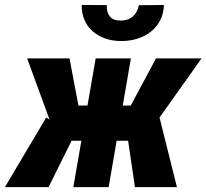

<svg xmlns="http://www.w3.org/2000/svg" viewBox="-46 -768 847 788"><path d="M189 -190.4 65.4 -528.3H239.3L275.9 -335H362.8L319.8 -190.4ZM259.3 -213.4 153.3 0H-25.9L143.6 -285.6ZM491.2 -528.3 399.9 0H254.9L346.7 -528.3ZM781.2 -528.3 541 -190.4H403.8L412.1 -335H490.7L594.2 -528.3ZM507.8 0 475.1 -222.7 607.9 -289.1 680.2 0ZM523.9 -746.6 627 -747.6Q624.5 -698.7 599.4 -665.3Q574.2 -631.8 534.4 -615.2Q494.6 -598.6 448.2 -599.6Q380.4 -600.6 335 -639.2Q289.6 -677.7 289.1 -747.6L392.1 -747.1Q391.1 -718.3 404.5 -700.9Q418 -683.6 448.7 -683.6Q479.5 -683.1 498.8 -700.2Q518.1 -717.3 523.9 -746.6Z"/></svg>

Font: Roboto Condensed ExtraBold
Style: Italic
Weight: 800
Italic angle: -12°
Designer: Christian Robertson
Foundry: Google
Version: Version 3.008; 2023